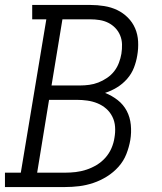

<svg xmlns="http://www.w3.org/2000/svg" viewBox="-33 -755 653 775"><path d="M-13 0V-58H51L154 -677H97V-735H332Q360 -735 388 -730.5Q416 -726 440 -714.5Q464 -703 483 -684Q502 -665 512.5 -640.5Q523 -616 524.5 -587.5Q526 -559 521 -531Q517 -506 507.5 -481.5Q498 -457 480 -436.5Q462 -416 439 -402Q416 -388 391 -380Q419 -369 442 -351Q465 -333 478.5 -307.5Q492 -282 495 -251Q498 -220 493 -190Q488 -161 477 -133Q466 -105 445.5 -82Q425 -59 398.5 -42.5Q372 -26 343.5 -16.5Q315 -7 286.5 -3.5Q258 0 229 0ZM290 -410Q308 -410 327 -412.5Q346 -415 364 -422Q382 -429 399 -440.5Q416 -452 428 -467.5Q440 -483 447 -501.5Q454 -520 457 -538Q460 -557 459.5 -576Q459 -595 452 -612Q445 -629 432.5 -642Q420 -655 404 -663Q388 -671 369.5 -674Q351 -677 332 -677H219L175 -410ZM229 -58Q251 -58 272.5 -60.5Q294 -63 315.5 -70Q337 -77 357 -89Q377 -101 392.5 -118.5Q408 -136 417 -157Q426 -178 429 -199Q433 -221 431.5 -243Q430 -265 420.5 -284Q411 -303 395.5 -316.5Q380 -330 360.5 -338Q341 -346 319.5 -349Q298 -352 276 -352H165L117 -58Z"/></svg>

Font: Iosevka Slab Light Extended
Style: Italic
Weight: 300
Width: 7
Italic angle: -9°
Monospace: yes
Designer: Belleve Invis
Foundry: Belleve Invis
Version: Version 11.1.0; ttfautohint (v1.8.3)